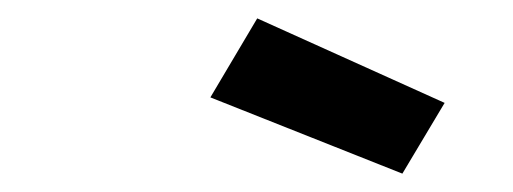

<svg xmlns="http://www.w3.org/2000/svg" viewBox="-20 -778 558 209"><path d="M418 -589 209 -672 260 -758 464 -666Z"/></svg>

Font: Storia Sans SemiBold
Style: Italic
Weight: 600
Italic angle: -13°
Designer: Campivisivi
Foundry: Accademia di Belle Arti di Urbino and students of MA course of Visual design
Version: Version 60.001;May 25, 2020;FontCreator 12.0.0.2522 64-bit